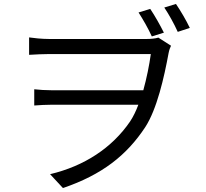

<svg xmlns="http://www.w3.org/2000/svg" viewBox="-20 -879 1040 970"><path d="M739 -834 680 -816C703 -780 729 -735 747 -695L808 -714C789 -752 762 -800 739 -834ZM869 -859 810 -841C834 -805 859 -760 878 -718L939 -738C920 -778 892 -825 869 -859ZM127 -690V-602C163 -604 198 -606 230 -606H742C734 -549 721 -484 704 -423H242C210 -423 180 -425 153 -428V-346C183 -348 210 -350 244 -350H679C667 -318 653 -289 637 -265C546 -132 406 -40 233 1L298 71C495 4 620 -94 714 -237C773 -328 809 -487 832 -612C835 -628 840 -639 844 -648L780 -689C764 -684 742 -682 719 -682H230C189 -682 148 -687 127 -690Z"/></svg>

Font: Source Han Sans TC
Style: Regular
Weight: 400
Designer: Ryoko NISHIZUKA 西塚涼子 (kana, bopomofo & ideographs); Paul D. Hunt (Latin, Greek & Cyrillic); Sandoll Communications 산돌커뮤니
Foundry: Adobe
Version: Version 2.002;hotconv 1.0.116;makeotfexe 2.5.65601